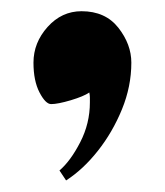

<svg xmlns="http://www.w3.org/2000/svg" viewBox="-20 -176 292 339"><path d="M211.9 -65.4Q211.9 -97.7 189 -127Q166 -156.2 124 -156.2Q88.9 -156.2 64 -128.4Q39.1 -100.6 39.1 -65.4Q39.1 -33.2 49.8 -12.7Q60.5 7.8 70.3 7.8Q82 7.8 105 1Q127.9 -5.9 137.7 -12.7Q138.7 -7.8 138.7 -3.9Q138.7 0 138.7 4.9Q138.7 42 121.6 75.2Q104.5 108.4 85 125L96.7 142.6Q127 123 152.8 90.3Q178.7 57.6 195.3 17.1Q211.9 -23.4 211.9 -65.4Z"/></svg>

Font: Namkio Khamti Book
Style: Bold
Weight: 800
Designer: Debbi Hosken
Foundry: SIL International
Version: Version 3.917